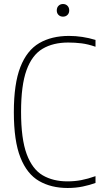

<svg xmlns="http://www.w3.org/2000/svg" viewBox="-20 -928 505 957"><path d="M317 9Q235 9 174.8 -25.8Q114.5 -60.5 81.8 -143Q49 -225.5 49 -369Q49 -510.5 81.5 -593.8Q114 -677 175.5 -713Q237 -749 324 -749Q390 -749 456 -729V-695Q418.5 -708 386.2 -712Q354 -716 320 -716Q244.5 -716 192 -684.8Q139.5 -653.5 112.2 -578.2Q85 -503 85 -371Q85 -235.5 113 -160Q141 -84.5 192.8 -54.2Q244.5 -24 316 -24Q352 -24 385 -30.2Q418 -36.5 456 -50V-16Q427 -5.5 392 1.8Q357 9 317 9ZM294 -845Q280.5 -845 271.8 -853.5Q263 -862 263 -876Q263 -890.5 271.8 -899.2Q280.5 -908 294 -908Q307.5 -908 316.2 -899.2Q325 -890.5 325 -876Q325 -862 316.2 -853.5Q307.5 -845 294 -845Z"/></svg>

Font: Encode Sans Cnd Th
Style: Regular
Weight: 100
Width: 3
Designer: Multiple Designers
Foundry: Impallari Type
Version: Version 3.002; ttfautohint (v1.8.3) -l 8 -r 50 -G 200 -x 14 